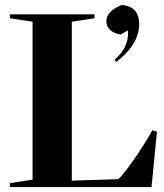

<svg xmlns="http://www.w3.org/2000/svg" viewBox="-20 -758 666 778"><path d="M112 -30 20 -16V0H592H594L616 -225L597 -230C582 -200 505 -77 460 -32L271 -26V-670L363 -684V-700H20V-684L112 -670ZM469 -618 498 -635C504 -576 468 -536 444 -516L451 -507C505 -548 544 -600 544 -660C544 -723 503 -735 474 -738C433 -722 411 -700 411 -672C411 -653 420 -627 469 -618Z"/></svg>

Font: Mazius Display
Style: Bold
Weight: 700
Designer: Alberto Casagrande & Collletttivo
Foundry: Collletttivo
Version: Version 2.000;Glyphs 3.2 (3221)